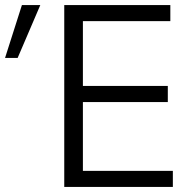

<svg xmlns="http://www.w3.org/2000/svg" viewBox="-185 -742 766 762"><path d="M491 -658V-722H70V0H501V-64H144V-337H481V-401H144V-658ZM-25 -722H-98L-165 -512H-115Z"/></svg>

Font: Perun Light
Style: Regular
Weight: 300
Foundry: Copyright (c) Stefan Peev, Context Ltd, 2016
Version: Version 1.089